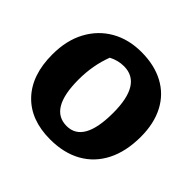

<svg xmlns="http://www.w3.org/2000/svg" viewBox="-167 -847 1037 1037"><g transform="rotate(45 352.0 -328.5)"><path d="M342 13Q193 13 109.5 -75Q26 -163 26 -320Q26 -428 68.5 -506.5Q111 -585 185.5 -627.5Q260 -670 357 -670Q457 -670 529.5 -631Q602 -592 640.5 -518.5Q679 -445 679 -344Q679 -232 638.5 -152Q598 -72 522.5 -29.5Q447 13 342 13ZM354 -101Q482 -101 482 -329Q482 -549 345 -549Q300 -549 258 -527Q222 -433 222 -324Q222 -101 354 -101Z"/></g></svg>

Font: Piazzolla SC ExtraBold
Style: Regular
Weight: 800
Designer: Juan Pablo del Peral
Foundry: Huerta Tipografica
Version: Version 1.330